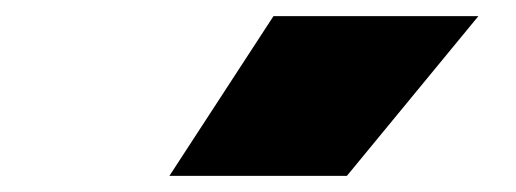

<svg xmlns="http://www.w3.org/2000/svg" viewBox="-20 -828 640 238"><path d="M190 -610 319 -808H573L410 -610Z"/></svg>

Font: Encode Sans SC Expanded Black
Style: Regular
Weight: 900
Width: 7
Designer: Multiple Designers
Foundry: Impallari Type
Version: Version 3.002